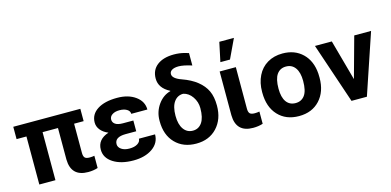

<svg xmlns="http://www.w3.org/2000/svg" viewBox="-72 -1192 3308 1623"><g transform="rotate(-15 1582.5 -380.5)"><path d="M612.3 -420.4H528.8V-165Q528.8 -136.2 539.8 -123.3Q550.8 -110.4 583 -110.4Q604.5 -110.4 624 -114.3V-7.3Q585.9 5.4 539.1 5.4Q390.6 5.4 387.7 -144.5V-420.4H252.9V0H111.8V-420.4H25.4V-528.3H612.3Z M689.9 -149.4Q689.9 -239.3 789.6 -272Q747.1 -289.6 723.1 -319.1Q699.2 -348.6 699.2 -383.8Q699.2 -455.6 762.5 -496.6Q825.7 -537.6 935.1 -537.6Q1033.2 -537.6 1095.7 -492.2Q1158.2 -446.8 1158.2 -376H1017.1Q1017.1 -400.9 992.4 -416Q967.8 -431.2 927.7 -431.2Q888.2 -431.2 864.3 -415Q840.3 -398.9 840.3 -372.6Q840.3 -347.2 862.3 -332Q884.3 -316.9 928.2 -316.9H1019.5V-222.7H926.3Q830.6 -222.2 830.6 -159.7Q830.6 -132.8 857.2 -114.5Q883.8 -96.2 927.2 -96.2Q972.2 -96.2 998.8 -113.3Q1025.4 -130.4 1025.4 -156.2H1166.5Q1166.5 -81.1 1101.6 -35.6Q1036.6 9.8 935.1 9.8Q826.2 9.8 758.1 -33.9Q689.9 -77.6 689.9 -149.4Z M1293.5 -609.9Q1293.5 -684.6 1347.4 -726.1Q1401.4 -767.6 1494.1 -767.6Q1543.5 -767.6 1588.4 -755.4L1621.6 -745.6V-637.2Q1548.8 -660.2 1506.3 -660.2Q1469.7 -660.2 1448.7 -647.7Q1427.7 -635.3 1427.7 -613.3Q1427.7 -574.2 1505.4 -546.9Q1583 -519.5 1634.5 -478.5Q1686 -437.5 1710.4 -385.3Q1734.9 -333 1734.9 -255.9Q1734.9 -137.2 1666.3 -63.7Q1597.7 9.8 1484.9 9.8Q1371.1 9.8 1302 -61.3Q1232.9 -132.3 1232.9 -253.4V-258.8Q1232.9 -335.9 1276.6 -397.5Q1320.3 -459 1386.7 -476.1L1385.3 -479Q1293.5 -526.4 1293.5 -609.9ZM1374 -262.2Q1374 -187.5 1403.8 -145.5Q1433.6 -103.5 1484.9 -103.5Q1535.2 -103.5 1564.5 -145.5Q1593.8 -187.5 1593.8 -272Q1593.8 -326.2 1563 -371.1Q1532.2 -416 1484.9 -426.3Q1434.1 -426.3 1404.1 -384.5Q1374 -342.8 1374 -262.2Z M1973.1 -528.3 1972.7 -165Q1972.7 -135.7 1984.1 -123Q1995.6 -110.4 2027.3 -110.4Q2048.8 -110.4 2068.4 -114.3V-7.3Q2030.3 5.4 1982.9 5.4Q1834 5.4 1831.5 -145.5V-528.3ZM1893.6 -771.5H2021.5L1941.9 -603H1857.9Z M2133.3 -269Q2133.3 -347.7 2163.6 -409.2Q2193.8 -470.7 2250.7 -504.4Q2307.6 -538.1 2382.8 -538.1Q2489.7 -538.1 2557.4 -472.7Q2625 -407.2 2632.8 -294.9L2633.8 -258.8Q2633.8 -137.2 2565.9 -63.7Q2498 9.8 2383.8 9.8Q2269.5 9.8 2201.4 -63.5Q2133.3 -136.7 2133.3 -262.7ZM2274.4 -258.8Q2274.4 -183.6 2302.7 -143.8Q2331.1 -104 2383.8 -104Q2435.1 -104 2463.9 -143.3Q2492.7 -182.6 2492.7 -269Q2492.7 -342.8 2463.9 -383.3Q2435.1 -423.8 2382.8 -423.8Q2331.1 -423.8 2302.7 -383.5Q2274.4 -343.3 2274.4 -258.8Z M2911.1 -172.4 3009.3 -528.3H3156.7L2978.5 0H2843.8L2665.5 -528.3H2813Z"/></g></svg>

Font: Robotiche
Style: Bold
Weight: 700
Designer: Google
Version: Version 2.001150; 2014